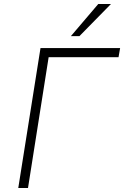

<svg xmlns="http://www.w3.org/2000/svg" viewBox="-20 -947 625 967"><path d="M72 0 184 -705H585L577 -659H225L121 0ZM337 -765 475 -927H539L380 -765Z"/></svg>

Font: Nunito Sans 7pt SemiCondensed ExtraLight
Style: Italic
Weight: 250
Width: 4
Italic angle: -9°
Designer: Vernon Adams
Foundry: Vernon Adams
Version: Version 3.101;gftools[0.9.27]